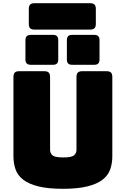

<svg xmlns="http://www.w3.org/2000/svg" viewBox="-20 -1165 786 1200"><path d="M682 -189Q682 -143 668.5 -105.5Q655 -68 620.5 -41.5Q586 -15 526 0Q466 15 373 15Q280 15 220 0Q160 -15 125.5 -41.5Q91 -68 77.5 -105.5Q64 -143 64 -189V-684Q64 -703 72.5 -711.5Q81 -720 100 -720H257Q276 -720 284.5 -711.5Q293 -703 293 -684V-228Q293 -208 308 -194.5Q323 -181 375 -181Q428 -181 443 -194.5Q458 -208 458 -228V-684Q458 -703 466.5 -711.5Q475 -720 494 -720H646Q665 -720 673.5 -711.5Q682 -703 682 -684ZM569 -760H431Q414 -760 406 -768Q398 -776 398 -793V-914Q398 -931 406 -939Q414 -947 431 -947H569Q586 -947 594 -939Q602 -931 602 -914V-793Q602 -776 594 -768Q586 -760 569 -760ZM311 -760H173Q156 -760 147.5 -768Q139 -776 139 -793V-914Q139 -931 147.5 -939Q156 -947 173 -947H311Q328 -947 336 -939Q344 -931 344 -914V-793Q344 -776 336 -768Q328 -760 311 -760ZM543 -980H196Q177 -980 168.5 -988.5Q160 -997 160 -1016V-1109Q160 -1128 168.5 -1136.5Q177 -1145 196 -1145H543Q562 -1145 570.5 -1136.5Q579 -1128 579 -1109V-1016Q579 -997 570.5 -988.5Q562 -980 543 -980Z"/></svg>

Font: Bungee
Style: Regular
Weight: 400
Designer: David Jonathan Ross
Foundry: David Jonathan Ross
Version: Version 1.001;PS 1.0;hotconv 1.0.72;makeotf.lib2.5.5900